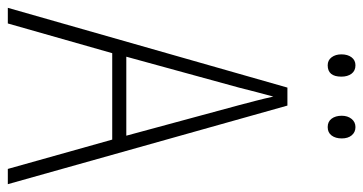

<svg xmlns="http://www.w3.org/2000/svg" viewBox="-239 -690 929 491"><g transform="rotate(90 225.5 -444.5)"><path d="M412 0 337 -267H116L40 0H0L204 -715H250L451 0ZM249 -591Q243 -614 237.5 -635Q232 -656 227 -679Q221 -657 215.5 -636Q210 -615 204 -591L125 -303H327ZM119 -853Q119 -869 126.5 -879Q134 -889 147 -889Q161 -889 168.5 -879Q176 -869 176 -853Q176 -818 147 -818Q134 -818 126.5 -828Q119 -838 119 -853ZM276 -854Q276 -869 284 -879Q292 -889 305 -889Q318 -889 326 -879.5Q334 -870 334 -854Q334 -838 326.5 -828Q319 -818 305 -818Q291 -818 283.5 -828Q276 -838 276 -854Z"/></g></svg>

Font: Noto Sans Sinhala Condensed ExtraLight
Style: Regular
Weight: 200
Width: 3
Designer: Jelle Bosma - Monotype Design Team
Foundry: Monotype Imaging Inc.
Version: Version 2.006; ttfautohint (v1.8.4.7-5d5b)